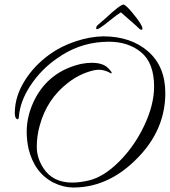

<svg xmlns="http://www.w3.org/2000/svg" viewBox="-20 -752 757 856"><path d="M717 -337Q717 -188 614 -70Q478 84 307 84Q264 84 220 63Q133 19 107 -90Q99 -128 99 -164Q99 -239 136 -311Q200 -434 341 -467Q367 -472 389 -472Q439 -472 462 -448.5Q485 -425 475 -425L459 -433Q438 -441 422.5 -441Q407 -441 396 -438Q334 -423 282 -382Q189 -310 157 -192Q144 -146 144 -97Q144 -48 173 -3Q215 62 302 62Q335 62 374 53Q441 38 510 -30.5Q579 -99 623 -192Q667 -285 667 -366Q667 -472 608 -520Q551 -566 465 -566Q452 -566 437 -565Q326 -558 232 -490Q163 -442 116 -371Q69 -300 64 -230Q63 -216 54 -222Q46 -228 46 -248Q46 -320 88.5 -389.5Q131 -459 202 -510Q252 -546 316.5 -567.5Q381 -589 440 -590Q563 -590 640 -523Q717 -456 717 -337ZM601 -624Q596 -630 560.5 -660.5Q525 -691 519 -697Q501 -686 471.5 -662Q442 -638 425.5 -627.5Q409 -617 409 -626Q409 -635 415.5 -640Q422 -645 450 -670Q514 -730 531 -732Q544 -727 570 -695.5Q596 -664 605.5 -648Q615 -632 615 -625.5Q615 -619 611 -619Q607 -619 601 -624Z"/></svg>

Font: Allura
Style: Regular
Weight: 400
Designer: Robert E. Leuschke
Foundry: Robert E. Leuschke
Version: Version 1.004